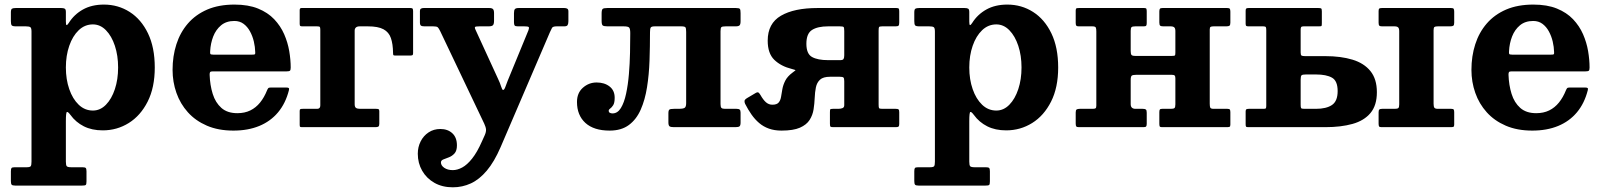

<svg xmlns="http://www.w3.org/2000/svg" viewBox="-20 -555 6998 838"><path d="M267.5 -260.5Q267.5 -312.5 282.3 -355.1Q297 -397.7 323.5 -423.1Q350 -448.5 385.5 -448.5Q417.5 -448.5 442.4 -423.1Q467.3 -397.7 481.4 -355.1Q495.5 -312.5 495.5 -260.5Q495.5 -208.5 481.4 -165.9Q467.3 -123.3 442.4 -97.9Q417.5 -72.5 385.5 -72.5Q350 -72.5 323.5 -97.9Q297 -123.3 282.3 -165.9Q267.5 -208.5 267.5 -260.5ZM27.5 -463Q27.5 -448.7 31.1 -444.4Q34.7 -440 50 -440H92.5Q107.2 -440 112.4 -436.4Q117.5 -432.7 117.5 -417.5V150.2Q117.5 165.7 114.1 170.4Q110.7 175 95.5 175H43.5Q32.7 175 30.1 178.6Q27.5 182.2 27.5 193V235Q27.5 246.8 30.7 250.9Q34 255 46.5 255H337.5Q350.5 255 354 252.4Q357.5 249.8 357.5 236.8V192.5Q357.5 181.2 354.1 178.1Q350.8 175 340 175H291.5Q275.5 175 271.5 170.6Q267.5 166.2 267.5 150.5V-26Q267.5 -64.5 272.1 -66.2Q276.8 -68 287.8 -53Q310.8 -21.5 345.9 -3.7Q381 14 428.5 14Q490.5 14 542 -18.1Q593.5 -50.2 624.5 -111.6Q655.5 -173 655.5 -260.5Q655.5 -348 625.9 -409.4Q596.3 -470.8 545.9 -502.9Q495.5 -535 433.5 -535Q380.5 -535 342 -513.5Q303.5 -492 280.3 -455Q274 -445.3 270.8 -445.5Q267.5 -445.8 267.5 -460.5V-502.5Q267.5 -514 262.8 -517Q258 -520 247 -520H49Q37 -520 32.2 -517Q27.5 -514 27.5 -500.7Z M733.2 -250Q733.2 -197.5 750 -149.7Q766.7 -102 800 -65Q833.2 -28 883 -6.5Q932.8 15 998.8 15Q1062.3 15 1111.5 -5.2Q1160.8 -25.5 1193.6 -64.7Q1226.5 -104 1241 -161.2Q1242.8 -168.3 1240.4 -170.6Q1238 -173 1229 -173H1161.5Q1153.2 -173 1150.6 -169.8Q1148 -166.5 1145.7 -161Q1133.2 -129.8 1115.1 -107.4Q1097 -85 1072.5 -73Q1048 -61 1015.8 -61Q972.3 -61 946.3 -84Q920.3 -107 908.4 -145.3Q896.5 -183.5 895 -228.7Q894.8 -237.7 897.3 -240.6Q899.8 -243.5 909 -243.5H1231.3Q1242.3 -243.5 1245.5 -246.5Q1248.8 -249.5 1248.8 -260.2Q1248.8 -294.2 1242.4 -332Q1236 -369.7 1220.3 -405.7Q1204.5 -441.7 1176.8 -471Q1149 -500.2 1106.4 -517.6Q1063.8 -535 1003.3 -535Q935.3 -535 884.6 -513.3Q834 -491.5 800.2 -452.5Q766.5 -413.5 749.9 -361.8Q733.2 -310 733.2 -250ZM910.8 -316.5Q899.8 -316.5 898.1 -319.6Q896.5 -322.8 897.3 -332Q899 -365.8 910.6 -395.8Q922.3 -425.7 945 -444.6Q967.8 -463.5 1002.8 -463.5Q1026.3 -463.5 1043.1 -451Q1060 -438.5 1071.1 -418.1Q1082.2 -397.8 1087.9 -373.9Q1093.5 -350 1094 -327.3Q1094.5 -319.8 1092.5 -318.1Q1090.5 -316.5 1080.2 -316.5Z M1363.5 -440Q1373.5 -440 1375.8 -437.5Q1378 -435 1378 -425V-95Q1378 -80 1364.5 -80H1301.5Q1295 -80 1291.5 -78.8Q1288 -77.5 1288 -71V-10Q1288 -2.5 1290.5 -1.2Q1293 0 1300.5 0H1619Q1628 0 1631.8 -2.8Q1635.5 -5.5 1635.5 -15V-70Q1635.5 -77 1632 -78.5Q1628.5 -80 1621.5 -80H1552Q1539.5 -80 1533.8 -84Q1528 -88 1528 -100V-421.5Q1528 -430 1533.4 -435Q1538.8 -440 1550 -440H1585.5Q1630.5 -440 1653.9 -427.2Q1677.3 -414.5 1686.1 -388.9Q1695 -363.2 1695.5 -324.5Q1695.5 -317.5 1696.8 -315Q1698 -312.5 1705.5 -312.5H1769Q1776 -312.5 1779.5 -314Q1783 -315.5 1783 -322.5V-505.5Q1783 -514 1781 -517Q1779 -520 1771 -520H1295.5Q1288 -520 1288 -510.5V-451Q1288 -443.5 1290.5 -441.7Q1293 -440 1300 -440Z M1803.5 116Q1803.5 157 1822.6 190.2Q1841.7 223.5 1876.1 243Q1910.5 262.5 1956.5 262.5Q1998 262.5 2035 245.5Q2072 228.5 2104.6 189.9Q2137.3 151.2 2165 87L2380 -414Q2385.8 -425.7 2389.1 -432.9Q2392.5 -440 2409.5 -440H2442.8Q2454.3 -440 2457.5 -445.7Q2460.8 -451.5 2460.8 -462.5V-505.5Q2460.8 -514 2456 -517Q2451.3 -520 2442.8 -520H2243.8Q2231.3 -520 2227.3 -515.2Q2223.3 -510.5 2223.3 -497.5V-458Q2223.3 -448 2226 -444Q2228.8 -440 2239.8 -440H2268.5Q2284.5 -440 2287.5 -437Q2290.5 -434 2286.5 -423L2196 -203Q2189.5 -185.5 2185 -173.9Q2180.5 -162.3 2175.8 -162.3Q2171.8 -162.3 2167.3 -177.1Q2162.8 -192 2153.5 -211.5L2055.5 -425Q2050.5 -435.5 2054 -437.7Q2057.5 -440 2073 -440H2112.3Q2126.8 -440 2131.5 -445Q2136.3 -450 2136.3 -465V-497.5Q2136.3 -510.5 2131.8 -515.2Q2127.3 -520 2115.3 -520H1828.8Q1821.8 -520 1817.3 -517.2Q1812.8 -514.5 1812.8 -507.5V-457Q1812.8 -446.5 1817.3 -443.2Q1821.8 -440 1832.8 -440H1871Q1886 -440 1890.5 -436Q1895 -432 1901.3 -419L2093.5 -15.3Q2100.5 -0.3 2101.3 10.4Q2102 21 2095.3 36L2083.3 62.5Q2062.5 109.7 2040.6 137.1Q2018.8 164.5 1997.4 176Q1976 187.5 1956.5 187.5Q1933.8 187.5 1919.1 177.5Q1904.5 167.5 1904.5 154Q1904.5 145 1915 140.9Q1925.5 136.7 1939.4 131.5Q1953.3 126.2 1963.8 114.6Q1974.3 103 1974.3 79.5Q1974.3 45 1954.1 26.5Q1934 8 1902 8Q1872.8 8 1850.5 22.9Q1828.2 37.7 1815.9 62.2Q1803.5 86.7 1803.5 116Z M2498.3 -110Q2498.3 -52 2535 -18.5Q2571.8 15 2640.8 15Q2692 15 2724.9 -9.5Q2757.8 -34 2776.5 -76.6Q2795.3 -119.2 2804 -174.4Q2812.8 -229.5 2814.9 -291.1Q2817 -352.7 2817 -414.7Q2817 -429.5 2820.1 -434.7Q2823.3 -440 2837.8 -440H2952.8Q2969 -440 2971.9 -435.4Q2974.8 -430.7 2974.8 -415.5V-104.5Q2974.8 -87.3 2966.9 -83.6Q2959 -80 2943.8 -80H2922.3Q2906.8 -80 2902 -76.9Q2897.3 -73.8 2897.3 -61V-21Q2897.3 -7.3 2902.4 -3.6Q2907.5 0 2921.3 0H3189.8Q3203.3 0 3207.8 -3.8Q3212.3 -7.5 3212.3 -20.5V-63.5Q3212.3 -73.3 3208.4 -76.6Q3204.5 -80 3194.8 -80H3144.3Q3132.8 -80 3128.8 -84Q3124.8 -88 3124.8 -100.5V-419Q3124.8 -433.5 3128.8 -436.7Q3132.8 -440 3147.3 -440H3190.8Q3203.5 -440 3207.9 -444.4Q3212.3 -448.7 3212.3 -463V-497.5Q3212.3 -512 3209.3 -516Q3206.3 -520 3191.8 -520H2630.8Q2614.8 -520 2610.3 -516Q2605.8 -512 2605.8 -495.5V-464.5Q2605.8 -447.7 2610.6 -443.9Q2615.5 -440 2631.5 -440H2701.8Q2720.8 -440 2725.8 -434.9Q2730.8 -429.7 2730.8 -410.7Q2730.8 -371.7 2729.8 -324.7Q2728.8 -277.7 2724.9 -231.3Q2721 -184.8 2712.6 -145.9Q2704.3 -107 2689.9 -83.5Q2675.5 -60 2653.3 -60Q2647.3 -60 2642 -62.5Q2636.8 -65 2636.8 -72Q2636.8 -77 2643.3 -81.4Q2649.8 -85.8 2656.3 -95.9Q2662.8 -106 2662.8 -128.5Q2662.8 -160.3 2640.5 -177.6Q2618.3 -195 2583.8 -195Q2550 -195 2524.1 -172.1Q2498.3 -149.3 2498.3 -110Z M3647 -292.5H3594.5Q3548.8 -292.5 3524.1 -306.3Q3499.5 -320 3499.5 -364Q3499.5 -408.5 3524.1 -424.2Q3548.8 -440 3594.5 -440H3644.8Q3659.5 -440 3662.1 -437Q3664.8 -434 3664.8 -419.2V-313.5Q3664.8 -302.3 3661.6 -297.4Q3658.5 -292.5 3647 -292.5ZM3232 -102Q3245 -76.5 3260 -55.1Q3275 -33.7 3293.5 -18Q3312 -2.2 3336.1 6.4Q3360.3 15 3390.8 15Q3442.3 15 3471.3 2.3Q3500.3 -10.5 3513.6 -31.5Q3527 -52.5 3530.9 -77.5Q3534.8 -102.5 3535.8 -127.5Q3536.8 -152.5 3541 -173.5Q3545.3 -194.5 3559 -207.2Q3572.8 -220 3603.3 -220H3644.8Q3657.8 -220 3661.3 -216.7Q3664.8 -213.5 3664.8 -200.7V-96Q3664.8 -86 3656.8 -83Q3648.8 -80 3638.5 -80H3615.3Q3604.8 -80 3603.5 -77.3Q3602.3 -74.5 3602.3 -63.8V-14.8Q3602.3 -4.5 3604.8 -2.2Q3607.3 0 3617 0H3890.3Q3898.8 0 3901.8 -2.6Q3904.8 -5.2 3904.8 -14V-65.3Q3904.8 -75.3 3901.6 -77.6Q3898.5 -80 3889.5 -80H3830.8Q3818.3 -80 3816.5 -83.5Q3814.8 -87 3814.8 -99.3V-421.2Q3814.8 -433 3816.5 -436.5Q3818.3 -440 3830 -440H3888.8Q3898.8 -440 3901.8 -443.1Q3904.8 -446.2 3904.8 -456.7V-505Q3904.8 -514.3 3902.8 -517.1Q3900.8 -520 3892 -520H3548.2Q3446.2 -520 3388.5 -486.4Q3330.7 -452.7 3330.7 -377.5Q3330.7 -321.7 3359.7 -293.7Q3388.8 -265.7 3436 -254Q3454 -249.5 3451.8 -247.9Q3449.5 -246.2 3438.5 -237.7Q3416.8 -221.5 3407.3 -202.8Q3397.8 -184 3394.6 -165.5Q3391.5 -147 3388.9 -131.8Q3386.3 -116.5 3378.3 -107.3Q3370.3 -98 3351 -98Q3335.3 -98 3323.1 -108.6Q3311 -119.3 3298.8 -140.8Q3295.3 -146.8 3291.3 -150.4Q3287.3 -154 3279.3 -149.8L3241.3 -127.3Q3229.8 -120.5 3229.5 -114.3Q3229.3 -108 3232 -102Z M4210.5 -260.5Q4210.5 -312.5 4225.3 -355.1Q4240 -397.7 4266.5 -423.1Q4293 -448.5 4328.5 -448.5Q4360.5 -448.5 4385.4 -423.1Q4410.3 -397.7 4424.4 -355.1Q4438.5 -312.5 4438.5 -260.5Q4438.5 -208.5 4424.4 -165.9Q4410.3 -123.3 4385.4 -97.9Q4360.5 -72.5 4328.5 -72.5Q4293 -72.5 4266.5 -97.9Q4240 -123.3 4225.3 -165.9Q4210.5 -208.5 4210.5 -260.5ZM3970.5 -463Q3970.5 -448.7 3974.1 -444.4Q3977.7 -440 3993 -440H4035.5Q4050.2 -440 4055.4 -436.4Q4060.5 -432.7 4060.5 -417.5V150.2Q4060.5 165.7 4057.1 170.4Q4053.7 175 4038.5 175H3986.5Q3975.7 175 3973.1 178.6Q3970.5 182.2 3970.5 193V235Q3970.5 246.8 3973.7 250.9Q3977 255 3989.5 255H4280.5Q4293.5 255 4297 252.4Q4300.5 249.8 4300.5 236.8V192.5Q4300.5 181.2 4297.1 178.1Q4293.8 175 4283 175H4234.5Q4218.5 175 4214.5 170.6Q4210.5 166.2 4210.5 150.5V-26Q4210.5 -64.5 4215.1 -66.2Q4219.8 -68 4230.8 -53Q4253.8 -21.5 4288.9 -3.7Q4324 14 4371.5 14Q4433.5 14 4485 -18.1Q4536.5 -50.2 4567.5 -111.6Q4598.5 -173 4598.5 -260.5Q4598.5 -348 4568.9 -409.4Q4539.3 -470.8 4488.9 -502.9Q4438.5 -535 4376.5 -535Q4323.5 -535 4285 -513.5Q4246.5 -492 4223.3 -455Q4217 -445.3 4213.8 -445.5Q4210.5 -445.8 4210.5 -460.5V-502.5Q4210.5 -514 4205.8 -517Q4201 -520 4190 -520H3992Q3980 -520 3975.2 -517Q3970.5 -514 3970.5 -500.7Z M5260 -102.5V-426Q5260 -435.5 5263.8 -437.7Q5267.5 -440 5277 -440H5332Q5342 -440 5346 -442.7Q5350 -445.5 5350 -456V-504Q5350 -513.5 5347.5 -516.8Q5345 -520 5336 -520H5054Q5045.5 -520 5042.8 -517Q5040 -514 5040 -505V-457Q5040 -446 5043.8 -443Q5047.5 -440 5057.5 -440H5089Q5100.5 -440 5105.2 -435.5Q5110 -431 5110 -419.5V-326Q5110 -315 5108.1 -313Q5106.2 -311 5095 -311H4935Q4921.5 -311 4918.3 -315.5Q4915 -320 4915 -332.5V-420.5Q4915 -433.5 4919 -436.7Q4923 -440 4935 -440H4972.5Q4980.5 -440 4982.8 -443.2Q4985 -446.5 4985 -454.5V-504.5Q4985 -513 4983.5 -516.5Q4982 -520 4974 -520H4690.5Q4682.5 -520 4678.7 -518.8Q4675 -517.5 4675 -509V-455Q4675 -446.5 4677.5 -443.2Q4680 -440 4688 -440H4747Q4760 -440 4762.5 -435.2Q4765 -430.5 4765 -417.5V-94Q4765 -84.5 4761.5 -82.3Q4758 -80 4748 -80H4693Q4683.5 -80 4679.2 -77.3Q4675 -74.5 4675 -64V-16Q4675 -6.5 4677.5 -3.2Q4680 0 4689 0H4971Q4979.5 0 4982.3 -3Q4985 -6 4985 -15V-63Q4985 -74 4981.3 -77Q4977.5 -80 4967.5 -80H4936Q4915 -80 4915 -100.5V-205.5Q4915 -221.5 4919.8 -225Q4924.5 -228.5 4939.5 -228.5H5094.5Q5104.2 -228.5 5107.1 -225.2Q5110 -222 5110 -213V-99.5Q5110 -86.5 5106 -83.3Q5102 -80 5090 -80H5052.5Q5044.5 -80 5042.3 -77Q5040 -74 5040 -65.5V-15.5Q5040 -7.5 5041.5 -3.8Q5043 0 5051 0H5334.5Q5343 0 5346.5 -1.5Q5350 -3 5350 -11V-65Q5350 -73.5 5347.8 -76.8Q5345.5 -80 5337 -80H5278Q5265 -80 5262.5 -84.8Q5260 -89.5 5260 -102.5Z M6087 -99.5Q6087 -86.5 6083 -83.3Q6079 -80 6067 -80H6012.3Q6003.5 -80 6000.3 -77.1Q5997 -74.3 5997 -64.8V-15.8Q5997 -7 5999 -3.5Q6001 0 6009.5 0H6311.5Q6320 0 6323.5 -1.5Q6327 -3 6327 -11V-65Q6327 -73.5 6324.8 -76.8Q6322.5 -80 6314 -80H6256.4Q6243.8 -80 6240.4 -84.9Q6237 -89.8 6237 -102.5V-423.2Q6237 -434.6 6240.9 -437.3Q6244.8 -440 6255.5 -440H6309Q6319 -440 6323 -442.7Q6327 -445.5 6327 -456V-504Q6327 -513.5 6324.5 -516.8Q6322 -520 6313 -520H6011.8Q6003.5 -520 6000.3 -517.9Q5997 -515.8 5997 -507V-456Q5997 -446.2 6000.1 -443.1Q6003.3 -440 6012.3 -440H6066Q6078 -440 6082.5 -435.3Q6087 -430.6 6087 -418.5ZM5428.2 0H5764.5Q5832.5 0 5883 -14.1Q5933.5 -28.2 5961.5 -61.6Q5989.5 -95 5989.5 -152.5Q5989.5 -210 5961.5 -244.6Q5933.5 -279.3 5883 -294.6Q5832.5 -310 5764.5 -310H5676.3Q5664.5 -310 5660.6 -312.5Q5656.8 -315 5656.8 -326.3V-425Q5656.8 -433.5 5659 -436.7Q5661.3 -440 5669.3 -440H5736.3Q5746.8 -440 5748 -442Q5749.3 -444 5749.3 -454.5V-505Q5749.3 -516 5746.5 -518Q5743.8 -520 5733.8 -520H5430.2Q5422.7 -520 5419.7 -518Q5416.7 -516 5416.7 -508V-452Q5416.7 -444 5419.2 -442Q5421.7 -440 5429.2 -440H5493.7Q5503.2 -440 5505 -436.2Q5506.7 -432.5 5506.7 -423V-93.5Q5506.7 -86 5505.2 -83Q5503.7 -80 5495.7 -80H5430.7Q5424.2 -80 5420.5 -78.3Q5416.7 -76.5 5416.7 -69V-13Q5416.7 -5 5418.5 -2.5Q5420.2 0 5428.2 0ZM5723.3 -80H5673.3Q5661.3 -80 5659 -83Q5656.8 -86 5656.8 -98V-207.2Q5656.8 -222.7 5660.8 -226.4Q5664.8 -230 5680 -230H5723.3Q5769 -230 5793.6 -216Q5818.3 -202 5818.3 -157.5Q5818.3 -113.5 5793.6 -96.8Q5769 -80 5723.3 -80Z M6402.2 -250Q6402.2 -197.5 6419 -149.7Q6435.7 -102 6469 -65Q6502.2 -28 6552 -6.5Q6601.8 15 6667.8 15Q6731.3 15 6780.5 -5.2Q6829.8 -25.5 6862.6 -64.7Q6895.5 -104 6910 -161.2Q6911.8 -168.3 6909.4 -170.6Q6907 -173 6898 -173H6830.5Q6822.2 -173 6819.6 -169.8Q6817 -166.5 6814.7 -161Q6802.2 -129.8 6784.1 -107.4Q6766 -85 6741.5 -73Q6717 -61 6684.8 -61Q6641.3 -61 6615.3 -84Q6589.3 -107 6577.4 -145.3Q6565.5 -183.5 6564 -228.7Q6563.8 -237.7 6566.3 -240.6Q6568.8 -243.5 6578 -243.5H6900.3Q6911.3 -243.5 6914.5 -246.5Q6917.8 -249.5 6917.8 -260.2Q6917.8 -294.2 6911.4 -332Q6905 -369.7 6889.3 -405.7Q6873.5 -441.7 6845.8 -471Q6818 -500.2 6775.4 -517.6Q6732.8 -535 6672.3 -535Q6604.3 -535 6553.6 -513.3Q6503 -491.5 6469.2 -452.5Q6435.5 -413.5 6418.9 -361.8Q6402.2 -310 6402.2 -250ZM6579.8 -316.5Q6568.8 -316.5 6567.1 -319.6Q6565.5 -322.8 6566.3 -332Q6568 -365.8 6579.6 -395.8Q6591.3 -425.7 6614 -444.6Q6636.8 -463.5 6671.8 -463.5Q6695.3 -463.5 6712.1 -451Q6729 -438.5 6740.1 -418.1Q6751.2 -397.8 6756.9 -373.9Q6762.5 -350 6763 -327.3Q6763.5 -319.8 6761.5 -318.1Q6759.5 -316.5 6749.2 -316.5Z"/></svg>

Font: Besley
Style: Regular
Weight: 400
Designer: Owen Earl
Foundry: indestructible type*
Version: Version 4.000